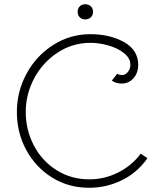

<svg xmlns="http://www.w3.org/2000/svg" viewBox="-20 -868 760 910"><path d="M60 -337Q60 -435 106.5 -520Q153 -605 233 -655.5Q313 -706 408 -706Q501 -706 568 -668.5Q635 -631 635 -560Q635 -523 613 -497.5Q591 -472 556 -472Q530 -472 510 -486L535 -518Q549 -512 557 -512Q574 -512 586 -527Q598 -542 598 -561Q598 -592 568 -616Q538 -640 494 -652.5Q450 -665 409 -665Q324 -665 253.5 -619Q183 -573 142.5 -497.5Q102 -422 102 -337Q102 -252 140.5 -178.5Q179 -105 248 -61.5Q317 -18 403 -18Q476 -18 541 -51Q606 -84 647 -140L679 -118Q629 -48 556 -13Q483 22 402 22Q305 22 227 -26.5Q149 -75 104.5 -157Q60 -239 60 -337ZM348 -812Q348 -828 358 -838Q368 -848 384 -848Q400 -848 410.5 -838Q421 -828 421 -812Q421 -796 410.5 -786Q400 -776 384 -776Q368 -776 358 -786Q348 -796 348 -812Z"/></svg>

Font: Bellota Light
Style: Regular
Weight: 300
Designer: Kemie Guaida
Foundry: Kemie Guaida
Version: Version 4.001